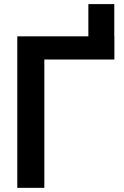

<svg xmlns="http://www.w3.org/2000/svg" viewBox="-20 -902 596 922"><path d="M404.3 -616.7V-882.3H528.8V-616.7ZM529.3 -727.5V-616.2H192.9V0H63V-727.5Z"/></svg>

Font: Inter 28pt SemiBold
Style: Regular
Weight: 600
Designer: Rasmus Andersson
Foundry: rsms
Version: Version 4.001;git-66647c0bb